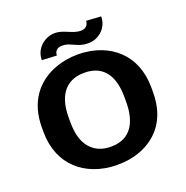

<svg xmlns="http://www.w3.org/2000/svg" viewBox="-156 -1043 1159 1196"><g transform="rotate(-20 424.0 -445.0)"><path d="M783 -339V-371C783 -481 745 -568 682 -627C624 -681 538 -721 421 -721C367 -721 318 -712 274 -696C138 -646 57 -534 57 -371V-339C57 -230 96 -142 159 -84C217 -30 305 10 422 10C476 10 525 2 569 -14C705 -64 783 -175 783 -339ZM422 -110C392 -110 366 -115 343 -125C265 -159 235 -239 235 -339V-372C235 -498 284 -600 421 -600C559 -600 605 -498 605 -372V-339C605 -214 559 -110 422 -110ZM493 -853C462 -853 436 -865 414 -874C391 -883 366 -895 332 -895C314 -895 296 -891 280 -884C234 -864 200 -821 200 -764L298 -759C298 -786 316 -806 347 -806C362 -806 376 -804 388 -800C426 -786 454 -764 508 -764C527 -764 545 -767 561 -774C607 -794 641 -836 641 -894L543 -900C543 -873 524 -853 493 -853Z"/></g></svg>

Font: Asimov
Style: XWid
Weight: 500
Designer: Google
Version: Version 2.000980; 2014